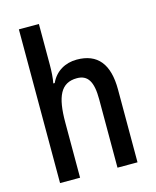

<svg xmlns="http://www.w3.org/2000/svg" viewBox="-114 -838 745 917"><g transform="rotate(-15 258.5 -380.0)"><path d="M167 -558V-760H68V0H167V-273C167 -401 195 -463 275 -463C329 -463 352 -425 352 -339V0H451V-360C451 -486 400 -549 297 -549C240 -549 191 -521 167 -468H160C165 -494 167 -525 167 -558Z"/></g></svg>

Font: Noto Sans Lao Looped Condensed Medium
Style: Regular
Weight: 500
Width: 3
Designer: Mark Frömberg, Ben Mitchell
Foundry: The Fontpad Ltd
Version: Version 1.002